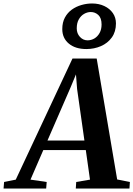

<svg xmlns="http://www.w3.org/2000/svg" viewBox="-96 -1082 765 1102"><path d="M-75.5 0 -72.5 -37.5 -5.5 -51 320 -746H459L576.5 -52L649.5 -37.5L647 0H339L341.5 -37.5L420.5 -51L396.5 -220.5H152.5L79 -51L172 -37.5L169 0ZM176.5 -275.5H388.5L346.5 -571.5L340 -655L310 -582.5ZM399.5 -800.5Q336.5 -800.5 299 -831.8Q261.5 -863 261.5 -915Q261.5 -953.5 276.5 -981.2Q291.5 -1009 316.2 -1026.8Q341 -1044.5 371.2 -1053.2Q401.5 -1062 432.5 -1062Q472 -1062 503 -1047.2Q534 -1032.5 551.8 -1006.8Q569.5 -981 569.5 -947.5Q569.5 -900 545.8 -867Q522 -834 483.2 -817.2Q444.5 -800.5 399.5 -800.5ZM406.5 -850.5Q427.5 -850.5 445.8 -861.2Q464 -872 475.5 -892.5Q487 -913 487 -941.5Q487 -978.5 468.5 -995.8Q450 -1013 425 -1013Q405.5 -1013 387 -1002.5Q368.5 -992 356.5 -971.2Q344.5 -950.5 344.5 -919Q344.5 -890 362.8 -870.2Q381 -850.5 406.5 -850.5Z"/></svg>

Font: Merriweather 60pt
Style: Bold Italic
Weight: 700
Italic angle: -7.8°
Version: Version 2.101